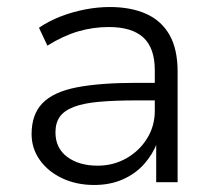

<svg xmlns="http://www.w3.org/2000/svg" viewBox="-20 -519 615 547"><path d="M248 8Q198 8 157.5 -11Q117 -30 93.5 -63Q70 -96 70 -137Q70 -193 101 -225Q132 -257 198 -270Q264 -283 369 -283H434V-233H371Q307 -233 262.5 -229Q218 -225 190.5 -214.5Q163 -204 150.5 -186.5Q138 -169 138 -142Q138 -97 171.5 -72Q205 -47 258 -47Q303 -47 340 -68Q377 -89 399 -124.5Q421 -160 421 -203V-319Q421 -382 388.5 -412Q356 -442 290 -442Q245 -442 202.5 -429.5Q160 -417 115 -389L91 -440Q119 -459 152.5 -472Q186 -485 222 -492Q258 -499 293 -499Q353 -499 396.5 -479.5Q440 -460 463 -419.5Q486 -379 486 -315V0H425V-113H428Q415 -79 390.5 -51.5Q366 -24 330 -8Q294 8 248 8Z"/></svg>

Font: Nunito Sans 9pt Light
Style: Regular
Weight: 300
Version: Version 3.101;gftools[0.9.27]